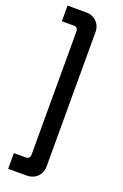

<svg xmlns="http://www.w3.org/2000/svg" viewBox="-195 -861 748 1163"><g transform="rotate(20 179.5 -280.0)"><path d="M239 -712C239 -767 200 -806 145 -806H25V-705H102C120 -705 129 -695 129 -675V115C129 135 120 145 102 145H25V246H145C200 246 239 207 239 152Z"/></g></svg>

Font: Space Text SemiBold
Style: Regular
Weight: 600
Designer: Florian Karsten (Space Text), Colophon Foundry (Space Mono)
Foundry: Florian Karsten
Version: Version 1.003;PS 001.003;hotconv 1.0.88;makeotf.lib2.5.64775